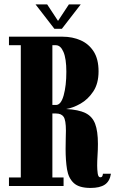

<svg xmlns="http://www.w3.org/2000/svg" viewBox="-20 -872 540 900"><path d="M404.5 9Q350.5 9 325.8 -14Q301 -37 294.2 -78.2Q287.5 -119.5 287.5 -173.5Q287.5 -200 288.2 -223.2Q289 -246.5 289 -259Q289 -309 278.2 -324.5Q267.5 -340 242.5 -340H225.5V-40H278V0H22V-40H77.5V-660H22V-700H273.5Q319.5 -700 357.8 -683.2Q396 -666.5 419 -630.8Q442 -595 442 -537.5Q442 -480.5 417.2 -443.2Q392.5 -406 357.2 -386Q322 -366 290 -361Q348.5 -358 380.8 -342Q413 -326 426 -291.5Q439 -257 439 -197.5Q439 -170 437.2 -143.8Q435.5 -117.5 435.5 -95.5Q435.5 -77 438 -59Q440.5 -41 450 -41Q457 -41 459.5 -46Q462 -51 462.5 -57.5H500Q494.5 -22 471.2 -6.5Q448 9 404.5 9ZM225.5 -380H242.5Q266 -380 278.5 -425.2Q291 -470.5 291 -535.5Q291 -597 277.5 -628.5Q264 -660 242 -660H225.5ZM235 -737 146.5 -851.5H201L252 -774L303 -851.5H358.5L270 -737Z"/></svg>

Font: Imbue 10pt Black
Style: Regular
Weight: 900
Designer: Tyler Finck
Foundry: Etcetera Type Company
Version: Version 1.102; ttfautohint (v1.8.3)